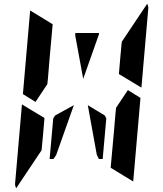

<svg xmlns="http://www.w3.org/2000/svg" viewBox="-20 -1003 856 1006"><path d="M610 -698 618 -784 751 -983Q758 -970 757 -959L721 -544L603 -615ZM537 -383 518 -170H498L487 -193L440 -452L529 -398ZM650 -531 716 -490 678 -52 560 -124 561 -138 564 -170 576 -302 584 -396 588 -438ZM206 -302 198 -216 65 -17Q58 -30 59 -41L95 -456L151 -422L178 -406L213 -385ZM166 -469 100 -510 138 -948 256 -876 240 -698 231 -590 228 -562ZM374 -818 375 -830H499L498 -822L416 -590ZM367 -452 274 -190 260 -170H240L259 -383L269 -398Z"/></svg>

Font: DSEG14 Modern Mini
Style: Bold Italic
Weight: 700
Italic angle: -5°
Designer: Keshikan(Twitter:@keshinomi_88pro)
Version: Version 0.46